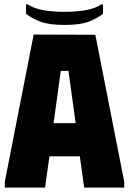

<svg xmlns="http://www.w3.org/2000/svg" viewBox="-20 -858 591 878"><path d="M2 0V-27L134 -700L416 -699L548 -27V0H365L345 -143H206L186 0ZM225 -295H326L293 -534H258ZM275 -744Q347 -744 386 -759Q425 -774 451 -795V-838H443Q419 -821 377 -812.5Q335 -804 275 -804Q215 -804 173 -812.5Q131 -821 107 -838H99V-795Q125 -774 164.5 -759Q204 -744 275 -744Z"/></svg>

Font: Phudu ExtraBold
Style: Regular
Weight: 800
Version: Version 1.005;gftools[0.9.23]